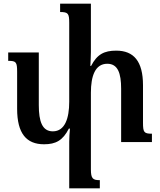

<svg xmlns="http://www.w3.org/2000/svg" viewBox="-20 -780 878 1054"><path d="M765 -107V-312C765 -444 714 -502 618 -502C552 -502 513 -482 480 -418H476C477 -443 479 -468 479 -494V-760H310V-714C354 -714 360 -706 360 -655V-221C360 -132 337 -59 270 -59C212 -59 193 -113 193 -203V-492H25V-446C69 -446 74 -439 74 -385V-183C74 -47 125 12 222 12C286 12 325 -9 358 -74H364C362 -50 360 -27 360 -2V254H528V209C490 209 479 201 479 150V-271C479 -362 502 -430 569 -430C627 -430 645 -378 645 -293V0H814V-46C770 -46 765 -54 765 -107Z"/></svg>

Font: Noto Serif Armenian SemiCondensed SemiBold
Style: Regular
Weight: 600
Width: 4
Designer: Monotype Design Team
Foundry: Monotype Imaging Inc.
Version: Version 2.008